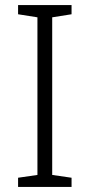

<svg xmlns="http://www.w3.org/2000/svg" viewBox="-20 -734 351 754"><path d="M261 0V-36L185 -47V-666L261 -678V-714H51V-678L127 -666V-47L51 -36V0Z"/></svg>

Font: Noto Sans Telugu Light
Style: Regular
Weight: 300
Designer: Jelle Bosma - Monotype Design Team
Foundry: Monotype Imaging Inc.
Version: Version 2.005